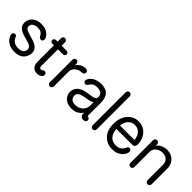

<svg xmlns="http://www.w3.org/2000/svg" viewBox="147 -1710 2708 2708"><g transform="rotate(45 1500.5 -356.0)"><path d="M246 18Q178 18 133 -6.5Q88 -31 65 -64.5Q42 -98 40 -125Q39 -146 49.5 -157.5Q60 -169 76 -169Q91 -169 100 -160.5Q109 -152 113 -141Q125 -107 157 -81.5Q189 -56 247 -56Q300 -56 328 -78.5Q356 -101 356 -137Q356 -165 339.5 -181.5Q323 -198 294 -208Q265 -218 227 -228Q199 -236 169 -245.5Q139 -255 113 -271Q87 -287 71 -312Q55 -337 55 -375Q55 -417 77 -452.5Q99 -488 141 -509.5Q183 -531 241 -531Q300 -531 340 -511Q380 -491 401.5 -462.5Q423 -434 424 -408Q425 -389 416 -378Q407 -367 390 -367Q379 -367 368 -373Q357 -379 349 -392Q342 -406 330.5 -421.5Q319 -437 298 -447.5Q277 -458 240 -458Q193 -458 163 -437.5Q133 -417 133 -382Q133 -355 150.5 -340Q168 -325 196.5 -316Q225 -307 259 -297Q291 -288 322 -277.5Q353 -267 378.5 -250.5Q404 -234 419.5 -209Q435 -184 435 -147Q435 -110 416.5 -71.5Q398 -33 356.5 -7.5Q315 18 246 18Z M685 10Q651 10 626.5 -5.5Q602 -21 589 -49.5Q576 -78 576 -115V-585Q576 -602 587.5 -613.5Q599 -625 616 -625Q633 -625 644.5 -613.5Q656 -602 656 -585V-116Q656 -97 662 -83.5Q668 -70 687 -70Q700 -70 706.5 -76Q713 -82 720 -87.5Q727 -93 740 -93Q758 -93 769 -81.5Q780 -70 780 -53Q780 -35 766.5 -20.5Q753 -6 731.5 2Q710 10 685 10ZM544 -442Q528 -442 516.5 -452.5Q505 -463 505 -479Q505 -494 516.5 -504.5Q528 -515 544 -515H755Q771 -515 782.5 -504.5Q794 -494 794 -479Q794 -463 782.5 -452.5Q771 -442 755 -442Z M944 10Q927 10 915.5 -2.5Q904 -15 904 -32V-484Q904 -501 915.5 -513Q927 -525 944 -525Q961 -525 973 -513Q985 -501 985 -484V-416L975 -436Q985 -457 1005.5 -479Q1026 -501 1055.5 -515.5Q1085 -530 1124 -530Q1145 -530 1157.5 -519Q1170 -508 1170 -491Q1170 -474 1158 -462Q1146 -450 1128 -450Q1086 -450 1054 -432.5Q1022 -415 1003.5 -387.5Q985 -360 985 -330V-32Q985 -15 973 -2.5Q961 10 944 10Z M1380 15Q1324 15 1283.5 -5.5Q1243 -26 1221.5 -61Q1200 -96 1200 -139Q1200 -201 1246.5 -245.5Q1293 -290 1396 -302Q1439 -307 1470 -313Q1501 -319 1518.5 -333Q1536 -347 1536 -374Q1536 -395 1525.5 -413.5Q1515 -432 1491.5 -444Q1468 -456 1429 -456Q1377 -456 1351 -435.5Q1325 -415 1315 -395Q1308 -382 1298 -375Q1288 -368 1274 -368Q1257 -368 1248 -378.5Q1239 -389 1239 -405Q1239 -424 1252 -445.5Q1265 -467 1290.5 -486.5Q1316 -506 1352.5 -518Q1389 -530 1436 -530Q1504 -530 1543.5 -504.5Q1583 -479 1600 -435.5Q1617 -392 1617 -339V-90Q1617 -80 1619.5 -75Q1622 -70 1629 -69Q1643 -68 1653 -57.5Q1663 -47 1663 -31Q1663 -14 1649.5 -2Q1636 10 1612 10Q1582 10 1565.5 -7.5Q1549 -25 1549 -51V-68H1546Q1521 -31 1480.5 -8Q1440 15 1380 15ZM1381 -59Q1426 -59 1461.5 -78Q1497 -97 1517.5 -129Q1538 -161 1538 -200V-268Q1538 -270 1536.5 -270.5Q1535 -271 1532 -267Q1517 -255 1491.5 -248.5Q1466 -242 1440 -238Q1414 -234 1397 -231Q1345 -223 1312.5 -203Q1280 -183 1280 -143Q1280 -113 1303 -86Q1326 -59 1381 -59Z M1800 10Q1783 10 1771.5 -2.5Q1760 -15 1760 -32V-689Q1760 -706 1771.5 -718Q1783 -730 1800 -730Q1817 -730 1829 -718Q1841 -706 1841 -689V-32Q1841 -15 1829 -2.5Q1817 10 1800 10Z M2191 15Q2125 15 2070.5 -15Q2016 -45 1983.5 -105Q1951 -165 1951 -253Q1951 -337 1981 -399Q2011 -461 2062.5 -495.5Q2114 -530 2180 -530Q2231 -530 2272 -510.5Q2313 -491 2341.5 -457.5Q2370 -424 2385.5 -382.5Q2401 -341 2401 -296Q2401 -267 2390 -249.5Q2379 -232 2345 -232H2033Q2037 -171 2059 -133Q2081 -95 2114.5 -77.5Q2148 -60 2188 -60Q2242 -60 2274 -85Q2306 -110 2318 -144Q2323 -156 2331.5 -164.5Q2340 -173 2355 -173Q2372 -173 2382 -160.5Q2392 -148 2391 -128Q2390 -108 2377 -83.5Q2364 -59 2339.5 -36.5Q2315 -14 2278 0.5Q2241 15 2191 15ZM2034 -301H2324Q2317 -369 2280 -412.5Q2243 -456 2179 -456Q2122 -456 2082.5 -417Q2043 -378 2034 -301Z M2551 10Q2534 10 2522.5 -2Q2511 -14 2511 -32V-484Q2511 -502 2522.5 -513.5Q2534 -525 2551 -525Q2569 -525 2580.5 -513.5Q2592 -502 2592 -484V-417L2575 -435Q2607 -484 2651.5 -507Q2696 -530 2747 -530Q2801 -530 2844 -507.5Q2887 -485 2911.5 -442.5Q2936 -400 2936 -338V-32Q2936 -14 2925 -2Q2914 10 2896 10Q2877 10 2866 -2Q2855 -14 2855 -32V-335Q2855 -392 2821.5 -424Q2788 -456 2733 -456Q2696 -456 2664 -441Q2632 -426 2612 -398.5Q2592 -371 2592 -333V-32Q2592 -14 2580.5 -2Q2569 10 2551 10Z"/></g></svg>

Font: National Park
Style: Regular
Weight: 400
Designer: Andrea Herstowski, Ben Hoepner
Version: Version 1.009